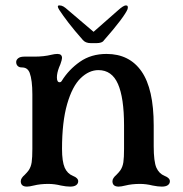

<svg xmlns="http://www.w3.org/2000/svg" viewBox="-20 -682 680 712"><path d="M57 -10Q57 -16 61 -22Q65 -28 71 -33Q81 -43 86 -50Q95 -63 97.5 -80.5Q100 -98 100 -130V-332Q100 -385 90 -412Q86 -422 79 -427Q72 -432 60 -432Q51 -432 45.5 -437.5Q40 -443 40 -452Q40 -460 47.5 -466Q55 -472 70 -472H108Q143 -472 171 -479Q183 -482 193 -482Q210 -482 210 -467Q210 -461 204 -444Q202 -438 199 -432Q191 -411 191 -395Q191 -377 201 -377Q206 -377 209 -382Q235 -424 276.5 -453Q318 -482 375 -482Q460 -482 505 -417Q550 -352 550 -217V-140Q550 -83 560 -60Q570 -38 590 -30Q610 -22 610 -10Q610 -1 602.5 4.5Q595 10 580 10Q566 10 546 6Q522 0 499 0Q469 0 445 6Q429 10 420 10Q397 10 397 -10Q397 -16 401 -22Q405 -28 411 -33Q421 -43 426 -50Q435 -63 437.5 -80.5Q440 -98 440 -130V-217Q440 -319 417.5 -370.5Q395 -422 345 -422Q310 -422 279 -392Q248 -362 229 -296Q210 -230 210 -130Q210 -83 220 -60Q230 -38 250 -30Q270 -22 270 -10Q270 -1 262.5 4.5Q255 10 240 10Q226 10 206 6Q182 0 159 0Q129 0 105 6Q89 10 80 10Q57 10 57 -10ZM200 -645Q213 -625 234.5 -597Q256 -569 287 -534Q297 -522 317 -522H337Q359 -522 365 -532Q403 -575 425.5 -605Q448 -635 453 -648Q455 -655 453.5 -658.5Q452 -662 447 -662Q438 -662 418 -644L327 -564L233 -644Q222 -654 215 -658Q208 -662 200 -662Q189 -662 200 -645Z"/></svg>

Font: Raigarh
Style: Regular
Weight: 400
Designer: jaikishan Patel
Foundry: MagicType
Version: Version 1.000;FEAKit 1.0